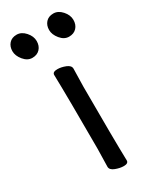

<svg xmlns="http://www.w3.org/2000/svg" viewBox="-205 -760 672 829"><g transform="rotate(-30 131.0 -345.5)"><path d="M152 16Q133 16 111 7.5Q89 -1 89 -17L91 -105Q91 -368 88 -475Q88 -490 112 -490Q131 -490 152.5 -481.5Q174 -473 174 -457L172 -368Q172 -105 175 1Q175 16 152 16ZM82 -601Q68 -586 44 -586Q20 -586 1.5 -608.5Q-17 -631 -17 -654Q-17 -677 -3.5 -692Q10 -707 34 -707Q58 -707 77 -685.5Q96 -664 96 -640Q96 -616 82 -601ZM265 -601Q251 -586 227 -586Q203 -586 184.5 -608.5Q166 -631 166 -654Q166 -677 179.5 -692Q193 -707 217 -707Q241 -707 260 -685.5Q279 -664 279 -640Q279 -616 265 -601Z"/></g></svg>

Font: ToneOZ-Pinyin-WenKai-Medium
Style: Medium
Weight: 700
Designer: Fontworks Inc.
Foundry: ToneOZ
Version: Version 0.240331